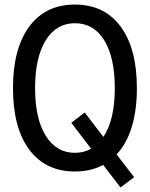

<svg xmlns="http://www.w3.org/2000/svg" viewBox="-20 -735 658 843"><path d="M509 88 433 -11Q379 18 309 18Q180 18 108.5 -78Q37 -174 37 -348Q37 -522 108.5 -618.5Q180 -715 309 -715Q438 -715 509.5 -618.5Q581 -522 581 -348Q581 -251 558.5 -177.5Q536 -104 492 -57L569 43ZM309 -633Q227 -633 180.5 -557.5Q134 -482 134 -348Q134 -215 180.5 -139.5Q227 -64 309 -64Q348 -64 380 -82L293 -196L352 -241L434 -134Q484 -209 484 -348Q484 -482 438 -557.5Q392 -633 309 -633Z"/></svg>

Font: Fragment Mono SC
Style: Regular
Weight: 400
Monospace: yes
Designer: Wei Huang based on Nimbus Sans by URW Studio, based on Helvetica by Max Miedinger.
Foundry: Wei Huang
Version: Version 1.012; ttfautohint (v1.8.4.7-5d5b)